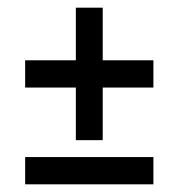

<svg xmlns="http://www.w3.org/2000/svg" viewBox="-20 -540 465 500"><path d="M177.5 -175V-312H45.5V-383H177.5V-520H247.5V-383H379.5V-312H247.5V-175ZM45.5 -60V-131H379.5V-60Z"/></svg>

Font: Cabin
Style: Regular
Weight: 400
Width: 4
Designer: Pablo Impallari
Foundry: Pablo Impallari. http://www.impallari.com Igino Marini. http://www.ikern.com
Version: Version 3.001